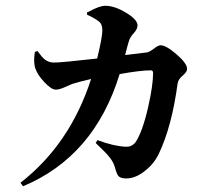

<svg xmlns="http://www.w3.org/2000/svg" viewBox="-20 -601 738 666"><path d="M60 45 51 33Q223 -101 296 -327Q264 -320 231 -310Q223 -307 208 -300Q186 -290 174 -290Q158 -290 134 -316Q111 -340 103 -362.5Q95 -385 101 -421L110 -424Q125 -403 135 -395Q149 -384 167 -384Q193 -384 317 -398Q335 -472 335 -495Q335 -516 325 -525Q309 -538 282 -550V-558Q283 -559 287 -560Q325 -581 345 -581Q377 -581 417 -557Q457 -533 457 -513Q457 -500 444 -486Q431 -472 427 -458Q423 -446 414 -410Q464 -416 488 -419Q498 -420 513.5 -432Q529 -444 537 -444Q556 -444 592.5 -412.5Q629 -381 629 -362Q629 -352 615 -340Q598 -326 596 -311Q576 -163 532 -70Q516 -35 485 -10Q451 18 418 18Q399 18 391 10Q385 3 379 -19Q374 -38 360.5 -55Q347 -72 312 -105L318 -115Q374 -94 416 -92Q436 -91 449 -106Q474 -142 494 -230Q511 -305 511 -348Q511 -357 503 -357Q467 -357 395 -344Q307 -58 60 45Z"/></svg>

Font: GenRyuMin TW B
Style: Regular
Weight: 700
Version: Version 1.501;PS 1;hotconv 16.6.51;makeotf.lib2.5.65220